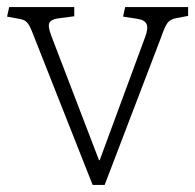

<svg xmlns="http://www.w3.org/2000/svg" viewBox="-20 -523 552 543"><path d="M242 0 76 -420Q69 -439 64 -448.5Q59 -458 52.5 -463Q46 -468 33 -470L0 -476L6 -503H190V-477L144 -471Q124 -468 119.5 -458Q115 -448 125 -422L260 -70H262L390 -417Q400 -443 394.5 -455Q389 -467 367 -470L328 -476L334 -503H512V-478L480 -472Q462 -469 454 -458.5Q446 -448 435 -416L276 0Z"/></svg>

Font: Literata ExtraLight
Style: Regular
Weight: 250
Designer: Latin by Veronika Burian and Jose Scaglione. Greek by Irene Vlachou. Cyrillic by Vera Evstafieva.
Foundry: TypeTogether
Version: Version 3.103;gftools[0.9.29]